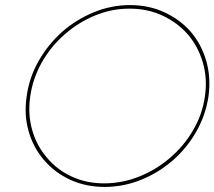

<svg xmlns="http://www.w3.org/2000/svg" viewBox="-20 -728 844 756"><path d="M85 -349Q74 -275 93 -210Q112 -145 154 -97Q196 -48 257 -20Q318 8 392 8Q466 8 535.5 -20Q605 -48 661 -97Q716 -145 753 -210Q790 -275 801 -349Q811 -423 792 -488.5Q773 -554 731 -603Q689 -651 627.5 -679.5Q566 -708 492 -708Q418 -708 349 -679.5Q280 -651 225 -603Q170 -554 132.5 -488.5Q95 -423 85 -349ZM99 -348Q109 -419 144.5 -482Q180 -545 234 -592Q287 -639 353 -666.5Q419 -694 490 -694Q561 -694 620 -666.5Q679 -639 720 -592Q760 -545 778.5 -482.5Q797 -420 787 -349Q777 -278 740.5 -215.5Q704 -153 650 -107Q596 -60 528.5 -33Q461 -6 390 -6Q320 -6 262 -33Q204 -60 165 -107Q125 -153 107 -215Q89 -277 99 -348Z"/></svg>

Font: Josefin Slab Thin Thin
Style: Italic
Weight: 250
Italic angle: -12°
Version: Version 2.000